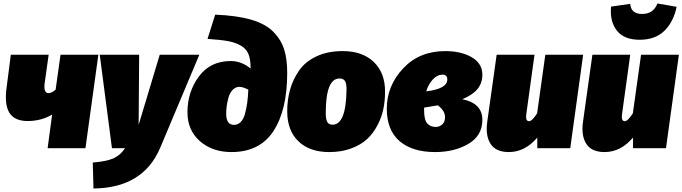

<svg xmlns="http://www.w3.org/2000/svg" viewBox="-20 -850 3913 1101"><path d="M544 -536 470 0H253L279 -193Q221 -158 145 -156Q66 -154 35 -201.5Q4 -249 18 -349L42 -536H259L236 -372Q229 -316 258 -316Q277 -316 299 -336L327 -536Z M1123 -536 898 -1Q800 228 516 231L512 82Q589 76 629.5 58.5Q670 41 697 0H622L552 -536H778L775 -134L896 -536Z M1307 22Q1198 22 1126.5 -40.5Q1055 -103 1055 -206Q1055 -323 1120.5 -411.5Q1186 -500 1303 -500Q1365 -500 1417 -457V-460Q1417 -510 1404.5 -540.5Q1392 -571 1360 -589Q1328 -607 1286 -614.5Q1244 -622 1170 -627L1214 -766Q1338 -761 1420.5 -737Q1503 -713 1547.5 -667.5Q1592 -622 1609.5 -566.5Q1627 -511 1627 -432Q1627 -220 1548.5 -99Q1470 22 1307 22ZM1322 -134Q1344 -134 1360 -150Q1376 -166 1384.5 -196.5Q1393 -227 1397.5 -259.5Q1402 -292 1404 -336Q1372 -352 1353 -352Q1331 -352 1314.5 -335Q1298 -318 1290.5 -291.5Q1283 -265 1280 -242Q1277 -219 1277 -198Q1277 -134 1322 -134Z M1868 22Q1755 22 1691 -40Q1627 -102 1627 -212Q1627 -278 1643.5 -336.5Q1660 -395 1695.5 -446Q1731 -497 1795 -527Q1859 -557 1946 -557Q2059 -557 2124 -494Q2189 -431 2188 -323Q2188 -271 2178 -223.5Q2168 -176 2144 -130.5Q2120 -85 2084.5 -52Q2049 -19 1993 1.5Q1937 22 1868 22ZM1887 -135Q1964 -135 1967 -333Q1968 -370 1958.5 -385Q1949 -400 1927 -400Q1848 -400 1848 -202Q1848 -165 1857 -150Q1866 -135 1887 -135Z M2533 -557Q2625 -557 2685.5 -521.5Q2746 -486 2746 -422Q2746 -374 2718.5 -340Q2691 -306 2631 -281Q2746 -258 2746 -163Q2746 -72 2666 -25Q2586 22 2475 22Q2344 22 2271 -41Q2198 -104 2198 -227Q2198 -357 2291 -457Q2384 -557 2533 -557ZM2518 -422Q2488 -422 2462.5 -395Q2437 -368 2424 -326Q2545 -341 2545 -394Q2545 -422 2518 -422ZM2491 -246Q2431 -236 2412 -233V-218Q2412 -162 2430 -142Q2448 -122 2479 -122Q2499 -122 2515.5 -136Q2532 -150 2532 -179Q2532 -214 2491 -246Z M2898 22Q2824 22 2793.5 -24.5Q2763 -71 2774 -151L2828 -536H3045L2998 -196Q2992 -155 3014 -155Q3031 -155 3060 -200L3107 -536H3324L3250 0H3061V-61Q2990 22 2898 22Z M3484 -812 3594 -828Q3598 -770 3662 -770Q3727 -770 3750 -830L3860 -811Q3843 -726 3790.5 -674Q3738 -622 3648 -622Q3558 -622 3517 -675Q3476 -728 3484 -812ZM3447 22Q3373 22 3342.5 -24.5Q3312 -71 3323 -151L3377 -536H3594L3547 -196Q3541 -155 3563 -155Q3580 -155 3609 -200L3656 -536H3873L3799 0H3610V-61Q3539 22 3447 22Z"/></svg>

Font: Fira Sans Ultra
Style: Italic
Weight: 950
Italic angle: -8°
Designer: Carrois Corporate & Edenspiekermann AG
Foundry: Carrois Corporate GbR & Edenspiekermann AG
Version: Version 4.203;PS 004.203;hotconv 1.0.88;makeotf.lib2.5.64775